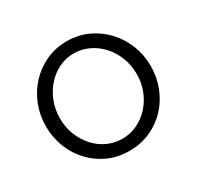

<svg xmlns="http://www.w3.org/2000/svg" viewBox="-122 -670 840 820"><g transform="rotate(-30 297.5 -260.0)"><path d="M297 10Q240 10 193 -11.5Q146 -33 111.5 -70Q77 -107 58 -156Q39 -205 39 -259Q39 -314 58.5 -363Q78 -412 112.5 -449Q147 -486 194 -508Q241 -530 297 -530Q353 -530 400.5 -508Q448 -486 482.5 -449Q517 -412 536.5 -363Q556 -314 556 -259Q556 -205 537 -156Q518 -107 483.5 -70Q449 -33 401.5 -11.5Q354 10 297 10ZM108 -258Q108 -214 123 -176.5Q138 -139 163.5 -110.5Q189 -82 223.5 -66Q258 -50 297 -50Q336 -50 370.5 -66.5Q405 -83 431 -111.5Q457 -140 472 -178Q487 -216 487 -260Q487 -303 472 -341.5Q457 -380 431 -408.5Q405 -437 370.5 -453.5Q336 -470 297 -470Q258 -470 224 -453.5Q190 -437 164 -408Q138 -379 123 -340.5Q108 -302 108 -258Z"/></g></svg>

Font: Boldmen
Style: Regular
Weight: 400
Designer: Matt McInerney, Pablo Impallari, Rodrigo Fuenzalida
Foundry: LIVING CONCEPT
Version: Version 1.000